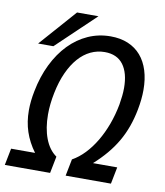

<svg xmlns="http://www.w3.org/2000/svg" viewBox="-121 -872 811 944"><g transform="rotate(10 284.5 -400.0)"><path d="M187 -799.8H293.9L101.1 -616.2H24.9ZM-16.1 -84H103.5Q69.8 -129.9 53.5 -179Q37.1 -228 37.1 -285.6Q37.1 -330.6 47.4 -381.8Q62 -457 92 -518.3Q122.1 -579.6 164.1 -622.8Q206.1 -666 258.5 -689.5Q311 -712.9 370.6 -712.9Q419.9 -712.9 458 -696.8Q496.1 -680.7 522 -650.6Q547.9 -620.6 561.3 -577.6Q574.7 -534.7 574.7 -481Q574.7 -434.6 564.5 -381.8Q555.7 -335.9 541.3 -295.7Q526.9 -255.4 505.9 -219.2Q484.9 -183.1 456.8 -149.7Q428.7 -116.2 392.6 -84H513.7L497.1 0H271L287.6 -84Q320.3 -102.1 349.4 -132.6Q378.4 -163.1 402.1 -202.9Q425.8 -242.7 443.4 -290.3Q460.9 -337.9 470.7 -390.1Q474.6 -413.1 476.8 -434.1Q479 -455.1 479 -474.1Q479 -548.8 448 -590.3Q417 -631.8 355.5 -631.8Q318.4 -631.8 285.2 -616Q252 -600.1 224.9 -569.3Q197.8 -538.6 177.2 -493.4Q156.7 -448.2 145 -390.1Q133.3 -333 133.3 -281.7Q133.3 -213.4 152.8 -161.9Q172.4 -110.4 210 -84L193.4 0H-32.7Z"/></g></svg>

Font: Hack
Style: Italic
Weight: 400
Italic angle: -11°
Monospace: yes
Designer: Christopher Simpkins
Foundry: Christopher Simpkins
Version: Version 2.019; ttfautohint (v1.4.1) -l 4 -r 80 -G 350 -x 0 -